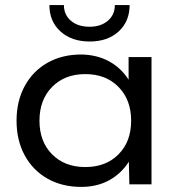

<svg xmlns="http://www.w3.org/2000/svg" viewBox="-20 -724 690 754"><path d="M486 -89Q456 -42 408.5 -16Q361 10 299 10Q224 10 166.5 -22.5Q109 -55 77 -114Q45 -173 45 -250Q45 -327 77 -386Q109 -445 166.5 -477.5Q224 -510 299 -510Q361 -509 408.5 -483Q456 -457 485 -411V-500H575V0H488ZM495 -250Q495 -332 445.5 -382.5Q396 -433 315 -433Q234 -433 184.5 -382.5Q135 -332 135 -250Q135 -168 184.5 -118Q234 -68 315 -68Q396 -68 445.5 -118Q495 -168 495 -250ZM332 -561Q261 -561 217.5 -600.5Q174 -640 174 -704H231Q231 -666 258.5 -642.5Q286 -619 332 -619Q376 -619 403.5 -642.5Q431 -666 431 -704H489Q489 -640 446 -600.5Q403 -561 332 -561Z"/></svg>

Font: Goli
Style: Regular
Weight: 400
Designer: jaikishan Patel
Foundry: MagicType
Version: Version 1.000